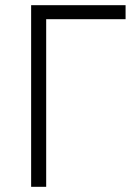

<svg xmlns="http://www.w3.org/2000/svg" viewBox="-20 -720 539 740"><path d="M100 0V-700H464V-646H158V0Z"/></svg>

Font: Geologica Roman Thin
Style: Regular
Weight: 250
Designer: Sindre Bremnes, Frode Helland
Foundry: Monokrom Skriftforlag AS
Version: Version 1.010;gftools[0.9.28]